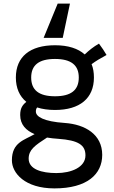

<svg xmlns="http://www.w3.org/2000/svg" viewBox="-20 -767 630 1065"><path d="M300 -747 222 -557H328L368 -747ZM339 -85C222 -93 179 -120 179 -148C179 -157 180 -163 186 -171C214 -162 247 -157 285 -157C423 -157 501 -222 501 -337C501 -365 497 -389 488 -411C511 -428 534 -442 571 -462C558 -484 547 -501 529 -525C499 -508 474 -488 450 -465C413 -498 358 -516 285 -516C146 -516 68 -452 68 -337C68 -279 88 -233 126 -202C104 -184 92 -166 92 -129C92 -76 124 -43 172 -23C116 10 46 22 46 122C46 193 118 278 282 278C464 278 547 199 547 92C547 -21 453 -77 339 -85ZM285 -440C374 -440 417 -406 417 -337C417 -267 374 -233 285 -233C196 -233 153 -267 153 -337C153 -406 196 -440 285 -440ZM293 193C211 193 139 172 139 113C139 64 173 40 241 -4C261 -1 281 2 303 3C416 11 454 38 454 95C454 161 375 193 293 193Z"/></svg>

Font: Hibana SubMedium
Style: Regular
Weight: 500
Width: 6
Designer: pygmalion
Foundry: ybstudio
Version: Version 0.930;hotconv 1.0.109;makeotfexe 2.5.65596